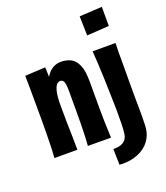

<svg xmlns="http://www.w3.org/2000/svg" viewBox="-162 -854 980 1133"><g transform="rotate(-20 328.0 -288.0)"><path d="M399 0 254 -1Q256 -30 257 -51Q258 -72 258.5 -92Q259 -112 259.5 -139Q260 -166 260 -208Q260 -228 260 -247Q260 -266 260 -289.5Q260 -313 260 -344Q260 -367 258 -383.5Q256 -400 249.5 -408.5Q243 -417 231 -417Q220 -417 209.5 -407Q199 -397 191.5 -367Q184 -337 184 -277L141 -267Q141 -312 146 -351.5Q151 -391 161 -422.5Q171 -454 187 -476Q203 -498 224.5 -510Q246 -522 274 -522Q307 -522 334.5 -508.5Q362 -495 378 -458.5Q394 -422 394 -354Q394 -322 394 -297.5Q394 -273 394 -252.5Q394 -232 394 -212Q394 -172 394.5 -144Q395 -116 395.5 -95Q396 -74 397 -52Q398 -30 399 0ZM44 -1Q46 -29 47 -53.5Q48 -78 48.5 -104.5Q49 -131 49.5 -165Q50 -199 50 -247Q50 -312 49.5 -363Q49 -414 49 -452.5Q49 -491 48 -516L176 -523Q177 -511 177.5 -478Q178 -445 179.5 -394Q181 -343 184 -277Q184 -220 185 -172.5Q186 -125 187 -83.5Q188 -42 188 -1ZM391 167 389 68Q422 68 441 60Q460 52 469.5 37.5Q479 23 481 3Q484 -19 485 -55Q486 -91 485.5 -141Q485 -191 483 -252Q482 -304 480 -350.5Q478 -397 476 -438.5Q474 -480 471 -516H615Q614 -495 613.5 -463.5Q613 -432 613.5 -384.5Q614 -337 613 -267Q613 -224 613 -194Q613 -164 613.5 -141.5Q614 -119 614 -99Q614 -79 614 -56.5Q614 -34 613 -4Q612 45 592 79.5Q572 114 539.5 134.5Q507 155 468 163Q429 171 391 167ZM473 -615 470 -736 612 -744V-624Z"/></g></svg>

Font: Truculenta Black
Style: Regular
Weight: 900
Version: Version 1.002